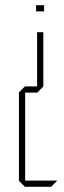

<svg xmlns="http://www.w3.org/2000/svg" viewBox="-20 -520 248 740"><path d="M77 200V176H200V177L177 200ZM53 -163V-164L76 -187H123V-163ZM76 200 53 177V-163H77V200ZM123 -163V-396H147V-187L124 -163ZM119 -476V-500H150V-476Z"/></svg>

Font: Foldit Thin
Style: Regular
Weight: 100
Designer: Sophia Tai
Foundry: Sophia Tai
Version: Version 1.003